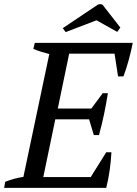

<svg xmlns="http://www.w3.org/2000/svg" viewBox="-40 -907 661 927"><path d="M601 -700Q593 -660 582 -619Q571 -578 556 -538H530L513 -648H294L239 -383H401L456 -457H481Q473 -407 462.5 -356.5Q452 -306 438 -255H413L390 -331H227L169 -52H398L473 -172H498Q496 -133 490 -88.5Q484 -44 473 0H-20L-15 -29Q26 -46 73 -53L198 -646Q178 -651 159 -657Q140 -663 121 -671L128 -700ZM277 -752 263 -771 430 -883Q435 -887 444 -887Q452 -887 456 -883L541 -774L526 -753L426 -809Z"/></svg>

Font: PTSerif
Style: Italic
Weight: 400
Italic angle: -12°
Designer: A.Korolkova, O.Umpeleva, V.Yefimov
Foundry: ParaType Ltd
Version: Version 1.000W OFL; ttfautohint (v1.2) -l 8 -r 50 -G 200 -x 